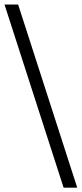

<svg xmlns="http://www.w3.org/2000/svg" viewBox="-31 -788 368 866"><path d="M-10.7 -767.6H50.8L317.4 58.6H255.9Z"/></svg>

Font: Gothic A1 Light
Style: Regular
Weight: 300
Version: Version 2.50